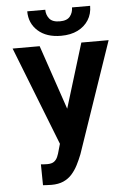

<svg xmlns="http://www.w3.org/2000/svg" viewBox="-60 -940 670 995"><g transform="rotate(-5 275.0 -442.5)"><path d="M245.1 -253.9 385.3 -710.9H527.3L330.1 -134.8Q318.8 -106 305.4 -79.8Q292 -53.7 273.7 -33.2Q255.4 -12.7 229.5 -1.2Q203.6 10.3 167 10.3Q157.7 10.3 144 9.5Q130.4 8.8 123 8.3L121.6 -100.6Q126.5 -99.6 138.4 -99.1Q150.4 -98.6 154.8 -98.6Q177.7 -98.6 189.7 -107.2Q201.7 -115.7 208.5 -131.3Q215.3 -147 220.2 -167ZM168.5 -710.9 293 -344.7 330.6 -194.3 231.4 -191.9 27.8 -710.9ZM353 -896.5H447.3Q447.3 -854.5 427.2 -822.8Q407.2 -791 370.8 -772.9Q334.5 -754.9 284.2 -754.9Q208.5 -754.9 164.3 -794.4Q120.1 -834 120.1 -896.5H213.9Q213.9 -870.1 229.7 -850.1Q245.6 -830.1 284.2 -830.1Q321.8 -830.1 337.4 -850.1Q353 -870.1 353 -896.5Z"/></g></svg>

Font: Roboto Condensed SemiBold
Style: Regular
Weight: 600
Designer: Christian Robertson
Foundry: Google
Version: Version 3.008; 2023